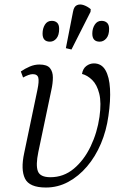

<svg xmlns="http://www.w3.org/2000/svg" viewBox="-20 -827 552 857"><path d="M185 10Q111 10 91.5 -30Q72 -70 88 -144L147 -426Q155 -464 151 -480Q147 -496 126 -496Q110 -496 83 -481L73 -508Q92 -521 113 -530Q134 -539 156 -539Q190 -539 203 -523Q216 -507 216 -481Q216 -455 209 -424L151 -148Q139 -90 149 -63Q159 -36 205 -36Q264 -36 309.5 -74Q355 -112 384.5 -173.5Q414 -235 424 -305Q433 -369 423 -409Q413 -449 391.5 -470Q370 -491 346 -497Q350 -521 365.5 -532.5Q381 -544 399 -544Q433 -544 450.5 -514Q468 -484 471 -431Q474 -378 464 -310Q455 -244 430.5 -186Q406 -128 368.5 -84Q331 -40 284.5 -15Q238 10 185 10ZM299 -606 274 -612 306 -775Q310 -798 323.5 -804Q337 -810 354 -804Q371 -798 385 -786L384 -774ZM425 -641Q392 -641 392 -677Q392 -700 403 -717Q414 -734 433 -734Q448 -734 457.5 -725.5Q467 -717 467 -698Q467 -670 454.5 -655.5Q442 -641 425 -641ZM203 -641Q170 -641 170 -677Q170 -700 180.5 -717Q191 -734 211 -734Q226 -734 235 -725.5Q244 -717 244 -698Q244 -670 232 -655.5Q220 -641 203 -641Z"/></svg>

Font: Noto Serif SemiCondensed Light
Style: Italic
Weight: 300
Width: 4
Italic angle: -12°
Designer: Monotype Design Team
Foundry: Monotype Imaging Inc.
Version: Version 2.013; ttfautohint (v1.8.4.7-5d5b)